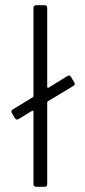

<svg xmlns="http://www.w3.org/2000/svg" viewBox="-20 -720 328 740"><path d="M266 -403 254 -423C252 -427 249 -429 246 -429C244 -429 242 -428 240 -427L167 -382C165 -381 162 -382 162 -385V-690C162 -696 158 -700 152 -700H119C113 -700 109 -696 109 -690V-350C109 -348 108 -346 106 -345L29 -298C25 -296 24 -293 24 -290C24 -288 25 -286 26 -284L37 -265C39 -262 42 -259 46 -259C47 -259 49 -260 51 -261L104 -293C106 -294 109 -293 109 -290V-10C109 -4 113 0 119 0H152C158 0 162 -4 162 -10V-325C162 -327 163 -329 165 -330L263 -389C267 -391 268 -394 268 -397C268 -399 267 -401 266 -403Z"/></svg>

Font: Barlow Semi Condensed Light
Style: Regular
Weight: 300
Width: 4
Designer: Jeremy Tribby
Foundry: Tribby Type
Version: Version 1.422;hotconv 1.0.109;makeotfexe 2.5.65596